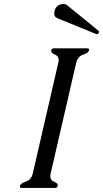

<svg xmlns="http://www.w3.org/2000/svg" viewBox="-20 -923 506 943"><path d="M452.1 -755.9 262.2 -833.5Q246.1 -839.8 246.1 -856.9Q246.1 -861.8 247.6 -867.2Q255.9 -903.3 292 -903.3Q302.7 -903.3 310.1 -897L464.8 -771Q466.3 -768.6 466.3 -766.1Q466.3 -765.1 465.8 -763.7Q463.9 -755.4 455.1 -755.4Q453.1 -755.4 452.1 -755.9ZM354 -613.8 229 -71.8Q227.1 -64 227.1 -57.6Q227.1 -38.1 244.1 -31.2Q264.2 -23.4 263.7 -13.2Q263.7 -11.7 263.7 -10.3Q261.2 0 251 0H85.4Q77.6 0 77.6 -6.8Q77.6 -8.3 78.1 -10.3Q81.1 -22.5 107.4 -31.2Q133.8 -40 141.1 -71.3L266.1 -613.8Q268.1 -621.6 268.1 -627.9Q268.1 -647.5 251 -654.3Q231 -662.1 231.4 -672.4Q231.4 -673.8 231.4 -675.3Q233.9 -685.5 244.1 -685.5H409.2Q417.5 -685.5 417.5 -678.7Q417.5 -677.2 417 -675.3Q414.1 -663.1 387.7 -654.3Q361.3 -645.5 354 -613.8Z"/></svg>

Font: Caudex
Style: Italic
Weight: 400
Italic angle: -13°
Version: Version 1.04